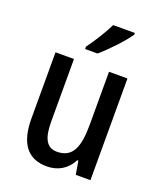

<svg xmlns="http://www.w3.org/2000/svg" viewBox="-143 -857 804 958"><g transform="rotate(20 259.5 -378.0)"><path d="M406 -757V-766H291C269 -721 235 -666 200 -618V-606H266C310 -643 380 -717 406 -757ZM449 -540H351V-259C351 -138 325 -76 242 -76C189 -76 165 -118 165 -207V-540H67V-188C67 -61 115 10 220 10C277 10 326 -17 353 -71H359L371 0H449Z"/></g></svg>

Font: Noto Sans Gujarati UI Condensed Medium
Style: Regular
Weight: 500
Width: 3
Designer: Jelle Bosma - Monotype Design Team, Universal Thirst
Foundry: Monotype Imaging Inc.
Version: Version 2.106